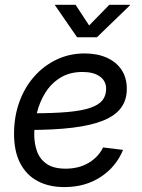

<svg xmlns="http://www.w3.org/2000/svg" viewBox="-20 -762 589 794"><path d="M246.1 11.7Q183.1 11.7 136.5 -12.7Q89.8 -37.1 64 -86.2Q38.1 -135.3 38.1 -208.5Q38.1 -280.3 60.3 -341.1Q82.5 -401.9 122.3 -446.5Q162.1 -491.2 215.1 -516.1Q268.1 -541 329.6 -541Q382.3 -541 421.6 -523.4Q460.9 -505.9 482.7 -473.1Q504.4 -440.4 504.4 -394.5Q504.4 -348.1 480.2 -315.7Q456.1 -283.2 406.2 -263.2Q356.4 -243.2 280 -233.9Q203.6 -224.6 99.1 -224.6L110.8 -293.5Q200.2 -293.5 259.8 -298.8Q319.3 -304.2 354.2 -316.4Q389.2 -328.6 404.1 -347.9Q418.9 -367.2 418.9 -395Q418.9 -426.8 393.1 -445.6Q367.2 -464.4 321.3 -464.4Q268.1 -464.4 230 -440.9Q191.9 -417.5 168 -379.4Q144 -341.3 132.8 -295.9Q121.6 -250.5 121.6 -206.1Q121.6 -168 133.3 -135.7Q145 -103.5 173.3 -84Q201.7 -64.5 251.5 -64.5Q306.2 -64.5 346.7 -88.6Q387.2 -112.8 406.2 -152.3L488.8 -142.1Q460.4 -72.3 396.5 -30.3Q332.5 11.7 246.1 11.7ZM292.5 -742.2 348.6 -656.7 432.1 -742.2H517.6V-740.2L380.9 -607.9H298.8L207.5 -740.2L208 -742.2Z"/></svg>

Font: Inter 24pt
Style: Italic
Weight: 400
Italic angle: -9.3988°
Designer: Rasmus Andersson
Foundry: rsms
Version: Version 4.001;git-66647c0bb